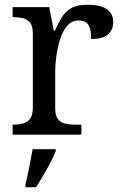

<svg xmlns="http://www.w3.org/2000/svg" viewBox="-20 -566 511 807"><path d="M33 0V-42H36Q59 -42 77.5 -47Q96 -52 107 -67.5Q118 -83 118 -114V-426Q118 -456 106.5 -470.5Q95 -485 76.5 -489.5Q58 -494 36 -494H33V-536H187L206 -437H211Q224 -467 239 -492Q254 -517 279 -531.5Q304 -546 348 -546Q403 -546 429.5 -527Q456 -508 456 -473Q456 -442 434.5 -422Q413 -402 363 -402Q363 -430 358 -447Q353 -464 341.5 -472Q330 -480 310 -480Q282 -480 263 -458Q244 -436 233 -402Q222 -368 217 -331.5Q212 -295 212 -266V-109Q212 -80 223.5 -65.5Q235 -51 253.5 -46.5Q272 -42 294 -42H322V0ZM87 208Q93 186 98 161Q103 136 108 110.5Q113 85 117 61H214V71Q205 92 191 119Q177 146 161 173Q145 200 131 221H87Z"/></svg>

Font: Noto Serif Tamil
Style: Italic
Weight: 400
Italic angle: -12°
Designer: Indian Type Foundry, Tom Grace, and the Monotype Design Team
Foundry: Monotype Imaging Inc.
Version: Version 2.003